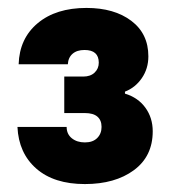

<svg xmlns="http://www.w3.org/2000/svg" viewBox="-20 -794 434 484"><path d="M24 -474H148Q148 -456 161 -445.5Q174 -435 194 -435Q214 -435 225 -446Q236 -457 236 -474Q236 -491 225.5 -500Q215 -509 194 -509H142V-601H190Q208 -601 218.5 -611Q229 -621 229 -636Q229 -668 193 -668Q174 -668 163 -658.5Q152 -649 151 -632H27Q29 -697 75 -735.5Q121 -774 198 -774Q268 -774 311 -741.5Q354 -709 354 -652Q354 -621 337.5 -597Q321 -573 295 -563V-558Q328 -548 346.5 -522.5Q365 -497 365 -463Q365 -400 317.5 -365Q270 -330 194 -330Q116 -330 71.5 -369Q27 -408 24 -474Z"/></svg>

Font: Mona Sans Black
Style: Regular
Weight: 900
Designer: Deni Anggara
Foundry: GitHub
Version: Version 2.000